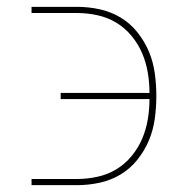

<svg xmlns="http://www.w3.org/2000/svg" viewBox="-20 -540 540 560"><path d="M72 0V-18H206Q235 -18 264.5 -24.5Q294 -31 319 -46Q344 -61 363.5 -84.5Q383 -108 394.5 -135Q406 -162 411 -191.5Q416 -221 416 -251H157V-269H416Q416 -299 411 -328.5Q406 -358 394.5 -385Q383 -412 363.5 -435.5Q344 -459 319 -474Q294 -489 264.5 -495.5Q235 -502 206 -502H72V-520H206Q238 -520 270.5 -513Q303 -506 331.5 -489Q360 -472 381 -445.5Q402 -419 414.5 -389Q427 -359 431.5 -326Q436 -293 436 -260Q436 -227 431.5 -194Q427 -161 414.5 -131Q402 -101 381 -74.5Q360 -48 331.5 -31Q303 -14 270.5 -7Q238 0 206 0Z"/></svg>

Font: Zed Mono Thin
Style: Regular
Weight: 100
Monospace: yes
Designer: Belleve Invis
Foundry: Belleve Invis
Version: Version 1.0.0; ttfautohint (v1.8.4)